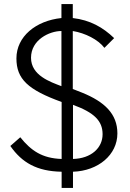

<svg xmlns="http://www.w3.org/2000/svg" viewBox="-20 -838 639 947"><path d="M559 -180C559 -276 496 -336 385 -381L339 -399V-685C400 -675 464 -643 495 -602L543 -650C488 -703 425 -739 339 -749V-818H283V-749C157 -736 61 -658 61 -550C61 -448 118 -395 284 -335V-54C188 -57 133 -95 80 -161L31 -118C88 -36 162 7 284 9V89H340V9C464 5 559 -74 559 -180ZM340 -321C444 -283 486 -242 486 -176C486 -108 429 -56 340 -54ZM283 -413C228 -434 133 -466 133 -553C133 -642 224 -685 283 -685Z"/></svg>

Font: Cheyenne Sans Light
Style: Regular
Weight: 300
Designer: The Public Sans project authors (U.S. Web Design System), Libre Franklin designed by Pablo Impallari and Rodrigo Fuenzal
Foundry: The Cheyenne Sans Project Authors
Version: Version 2.007